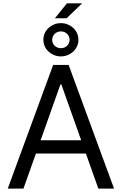

<svg xmlns="http://www.w3.org/2000/svg" viewBox="-20 -1109 716 1129"><path d="M25.6 0 292.6 -727.3H383.5L650.6 0H558.2L485.1 -206H191.1L117.9 0ZM457.4 -284.1 340.9 -612.2H335.2L218.8 -284.1ZM338.1 -973Q358.7 -973 377.3 -965.6Q396 -958.1 410.2 -945.1Q424.4 -932.2 432.7 -914.2Q441.1 -896.3 441.1 -875Q441.1 -854 432.7 -836.1Q424.4 -818.2 410.2 -805.2Q396 -792.3 377.3 -784.8Q358.7 -777.3 338.1 -777.3Q317.5 -777.3 298.8 -784.8Q280.2 -792.3 266 -805.2Q251.8 -818.2 243.4 -836.1Q235.1 -854 235.1 -875Q235.1 -896.3 243.4 -914.2Q251.8 -932.2 266 -945.1Q280.2 -958.1 298.8 -965.6Q317.5 -973 338.1 -973ZM338.1 -825.6Q349.1 -825.6 358.5 -829.5Q367.9 -833.5 374.6 -840Q381.4 -846.6 385.3 -855.6Q389.2 -864.7 389.2 -875Q389.2 -885.3 385.3 -894.4Q381.4 -903.4 374.6 -910Q367.9 -916.5 358.5 -920.5Q349.1 -924.4 338.1 -924.4Q327.1 -924.4 317.6 -920.5Q308.2 -916.5 301.5 -910Q294.7 -903.4 290.8 -894.4Q286.9 -885.3 286.9 -875Q286.9 -864.7 290.8 -855.6Q294.7 -846.6 301.5 -840Q308.2 -833.5 317.6 -829.5Q327.1 -825.6 338.1 -825.6ZM373.6 -1089.5H463.1L371.4 -1001.4H302.6Z"/></svg>

Font: Inter P
Style: Regular
Weight: 400
Designer: Rasmus Andersson
Foundry: rsms
Version: Version 3.018;git-588b23468